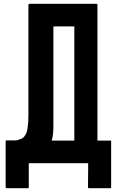

<svg xmlns="http://www.w3.org/2000/svg" viewBox="-20 -860 681 1013"><path d="M566.4 -114.3Q566.4 -100.6 566.4 -74.2Q566.4 -55.7 566.4 -17.6Q566.4 30.3 566.4 127.9Q566.4 129.9 564.5 131.8Q563.5 132.8 561.5 132.8Q523.4 132.8 449.2 132.8Q447.3 132.8 445.3 131.8Q444.3 129.9 444.3 127.9Q444.3 85.9 445.3 1Q340.8 1 131.8 1Q131.8 43 131.8 127.9Q131.8 129.9 130.9 131.8Q128.9 132.8 127 132.8Q89.8 132.8 14.6 132.8Q12.7 132.8 11.7 131.8Q9.8 129.9 9.8 127.9Q9.8 79.1 9.8 -17.6Q9.8 -37.1 9.8 -74.2Q9.8 -86.9 9.8 -114.3Q9.8 -115.2 10.7 -117.2Q11.7 -118.2 12.7 -119.1Q31.2 -119.1 67.4 -119.1Q77.1 -122.1 95.7 -128.9Q102.5 -133.8 107.4 -138.7Q111.3 -143.6 115.2 -150.4Q119.1 -157.2 122.1 -167Q125 -176.8 126 -189.5Q127.9 -201.2 128.9 -216.8Q129.9 -233.4 129.9 -252Q129.9 -408.2 129.9 -721.7Q129.9 -759.8 129.9 -835Q129.9 -835.9 130.9 -836.9Q131.8 -837.9 131.8 -837.9Q132.8 -838.9 133.8 -839.8Q135.7 -839.8 135.7 -839.8Q136.7 -839.8 136.7 -839.8Q176.8 -839.8 256.8 -839.8Q296.9 -839.8 377 -839.8Q414.1 -839.8 487.3 -839.8Q488.3 -839.8 489.3 -839.8Q491.2 -839.8 493.2 -838.9Q494.1 -836.9 494.1 -835Q494.1 -595.7 494.1 -118.2Q517.6 -118.2 564.5 -118.2Q565.4 -118.2 566.4 -117.2Q566.4 -116.2 566.4 -116.2Q566.4 -115.2 566.4 -114.3ZM252.9 -118.2Q258.8 -118.2 271.5 -118.2Q304.7 -118.2 372.1 -118.2Q372.1 -319.3 372.1 -720.7Q342.8 -720.7 284.2 -720.7Q276.4 -720.7 261.7 -720.7Q261.7 -545.9 261.7 -195.3Q261.7 -173.8 259.8 -154.3Q257.8 -134.8 252.9 -118.2Z"/></svg>

Font: Typeface
Style: Regular
Weight: 400
Version: Version 1.0